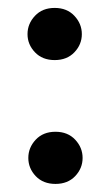

<svg xmlns="http://www.w3.org/2000/svg" viewBox="-20 -451 275 480"><path d="M116.7 -300.8Q85.9 -300.8 67.4 -320.3Q48.8 -339.8 48.8 -365.7Q48.8 -391.6 67.4 -411.4Q85.9 -431.2 116.7 -431.2Q147.5 -431.2 166 -411.4Q184.6 -391.6 184.6 -365.7Q184.6 -339.8 166 -320.3Q147.5 -300.8 116.7 -300.8ZM118.7 8.8Q87.9 8.8 69.3 -10.7Q50.8 -30.3 50.8 -56.2Q50.8 -82 69.3 -101.8Q87.9 -121.6 118.7 -121.6Q149.4 -121.6 168 -101.8Q186.5 -82 186.5 -56.2Q186.5 -30.3 168 -10.7Q149.4 8.8 118.7 8.8Z"/></svg>

Font: Voltaire
Style: Regular
Weight: 400
Designer: Yvonne Schüttler, Eben Sorkin, Emma Marichal
Foundry: Sorkin Type Co.
Version: Version 1.010; ttfautohint (v1.8.4.7-5d5b)